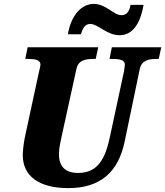

<svg xmlns="http://www.w3.org/2000/svg" viewBox="-20 -957 849 987"><path d="M595 -776C672 -776 705 -855 718 -932H651C646 -905 636 -879 604 -879C563 -879 527 -937 460 -937C386 -934 342 -861 329 -781H396C404 -808 415 -834 444 -834C484 -834 528 -776 595 -776ZM331 10C495 10 588 -71 621 -230L698 -600C707 -647 744 -654 784 -654H796L809 -714H555L543 -654H555C594 -654 622 -650 622 -624C622 -620 620 -606 618 -593L546 -258C523 -148 487 -68 382 -68C316 -68 283 -100 283 -166C283 -195 292 -234 296 -252L373 -603C382 -647 419 -654 460 -654H472L485 -714H122L110 -654H121C161 -654 188 -650 188 -624C188 -620 186 -611 180 -586L108 -252C103 -229 97 -183 97 -160C97 -52 180 10 331 10Z"/></svg>

Font: Noto Serif SemiCondensed Black
Style: Italic
Weight: 900
Width: 4
Italic angle: -12°
Designer: Monotype Design Team
Foundry: Monotype Imaging Inc.
Version: Version 2.014